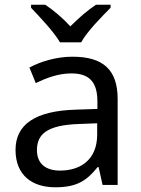

<svg xmlns="http://www.w3.org/2000/svg" viewBox="-20 -786 601 816"><path d="M235 -606H325C349 -651 412 -715 450 -753V-766H388C353 -743 315 -710 279 -674C246 -710 207 -743 172 -766H112V-753C148 -715 209 -651 235 -606ZM288 -545C218 -545 152 -524 105 -499L132 -433C176 -454 227 -474 283 -474C353 -474 394 -444 394 -355V-323L303 -320C128 -315 46 -256 46 -149C46 -40 118 10 215 10C305 10 348 -17 395 -76H399L416 0H480V-365C480 -490 418 -545 288 -545ZM314 -259 393 -262V-214C393 -110 325 -61 235 -61C177 -61 137 -88 137 -148C137 -216 180 -254 314 -259Z"/></svg>

Font: Noto Sans Runic
Style: Regular
Weight: 400
Designer: Monotype Design Team
Foundry: Monotype Imaging Inc.
Version: Version 2.002